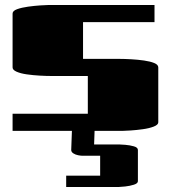

<svg xmlns="http://www.w3.org/2000/svg" viewBox="-20 -520 679 763"><path d="M594 -500V-432H310V-286H426Q434 -286 454.5 -286Q475 -286 501.5 -284.5Q528 -283 552.5 -279.5Q577 -276 593 -269.5Q609 -263 609 -252V-34Q609 -24 591 -17Q573 -10 547.5 -6.5Q522 -3 499.5 -1.5Q477 0 469 0H30V-68H329V-218H213Q205 -218 184.5 -218Q164 -218 137.5 -219.5Q111 -221 86.5 -224.5Q62 -228 46 -235Q30 -242 30 -252V-466Q30 -477 48 -483.5Q66 -490 91.5 -493.5Q117 -497 139.5 -498.5Q162 -500 170 -500ZM267 -33H357L354 54H453Q460 54 478 55.5Q496 57 512 61.5Q528 66 528 76V200Q528 209 512 214Q496 219 478 221Q460 223 453 223H243V178H378V99H308Q302 99 291 97Q280 95 271.5 89.5Q263 84 263 76Z"/></svg>

Font: Gajraj One
Style: Regular
Weight: 400
Designer: Saurabh Sharma
Foundry: Saurabh Sharma
Version: Version 1.000